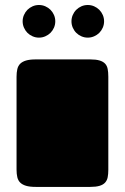

<svg xmlns="http://www.w3.org/2000/svg" viewBox="-20 -733 490 753"><path d="M44.9 -432.1Q44.9 -448.7 47.9 -461.7Q50.8 -474.6 59.1 -482.9Q67.4 -491.2 82 -495.6Q96.7 -500 120.1 -500H334Q356.4 -500 370.4 -495.8Q384.3 -491.7 392.1 -483.4Q399.9 -475.1 402.3 -462.4Q404.8 -449.7 404.8 -432.1V-66.9Q404.8 -50.3 402.3 -37.8Q399.9 -25.4 392.1 -16.8Q384.3 -8.3 370.4 -4.2Q356.4 0 334 0H120.1Q96.7 0 82 -4.4Q67.4 -8.8 59.1 -17.1Q50.8 -25.4 47.9 -38.1Q44.9 -50.8 44.9 -67.9ZM68.8 -649.4Q68.8 -662.6 74 -674.3Q79.1 -686 87.6 -694.6Q96.2 -703.1 107.9 -708.3Q119.6 -713.4 132.8 -713.4Q146 -713.4 157.7 -708.3Q169.4 -703.1 178 -694.6Q186.5 -686 191.7 -674.3Q196.8 -662.6 196.8 -649.4Q196.8 -636.2 191.7 -624.5Q186.5 -612.8 178 -604.2Q169.4 -595.7 157.7 -590.6Q146 -585.4 132.8 -585.4Q119.6 -585.4 107.9 -590.6Q96.2 -595.7 87.6 -604.2Q79.1 -612.8 74 -624.5Q68.8 -636.2 68.8 -649.4ZM260.3 -649.4Q260.3 -662.6 265.4 -674.3Q270.5 -686 279.1 -694.6Q287.6 -703.1 299.3 -708.3Q311 -713.4 324.2 -713.4Q337.4 -713.4 349.1 -708.3Q360.8 -703.1 369.4 -694.6Q377.9 -686 383.1 -674.3Q388.2 -662.6 388.2 -649.4Q388.2 -636.2 383.1 -624.5Q377.9 -612.8 369.4 -604.2Q360.8 -595.7 349.1 -590.6Q337.4 -585.4 324.2 -585.4Q311 -585.4 299.3 -590.6Q287.6 -595.7 279.1 -604.2Q270.5 -612.8 265.4 -624.5Q260.3 -636.2 260.3 -649.4Z"/></svg>

Font: Fascinate Cyrillic
Style: Regular
Weight: 900
Designer: Denis Ignatov
Foundry: Astigmatic (AOETI)
Version: Version 1.00 November 30, 2018, initial release